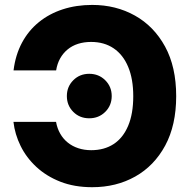

<svg xmlns="http://www.w3.org/2000/svg" viewBox="-20 -758 781 788"><path d="M358.4 10.3Q285.2 10.3 227.8 -12.2Q170.4 -34.7 129.2 -73Q87.9 -111.3 64.5 -159.2Q41 -207 35.2 -257.8H210Q214.8 -231 227.1 -209.5Q239.3 -188 258.1 -172.9Q276.9 -157.7 301.3 -149.7Q325.7 -141.6 354.5 -141.6Q407.7 -141.6 446.3 -166.7Q484.9 -191.9 505.9 -241.5Q526.9 -291 526.9 -363.3Q526.9 -433.6 506.1 -483.4Q485.4 -533.2 446.5 -559.6Q407.7 -585.9 354 -585.9Q324.7 -585.9 300.3 -578.1Q275.9 -570.3 257.3 -554.9Q238.8 -539.6 226.8 -518.1Q214.8 -496.6 210.4 -469.2H35.6Q43.5 -532.7 70.1 -582.5Q96.7 -632.3 139.4 -667Q182.1 -701.7 237.5 -719.7Q293 -737.8 358.4 -737.8Q455.6 -737.8 533.7 -694.1Q611.8 -650.4 657.5 -566.9Q703.1 -483.4 703.1 -363.3Q703.1 -244.1 658 -160.6Q612.8 -77.1 534.9 -33.4Q457 10.3 358.4 10.3ZM346.2 -272.5Q307.1 -272.5 280.8 -298.8Q254.4 -325.2 254.4 -363.8Q254.4 -402.3 280.8 -428.7Q307.1 -455.1 346.2 -455.1Q385.3 -455.1 411.9 -428.7Q438.5 -402.3 438.5 -363.8Q438.5 -325.2 411.9 -298.8Q385.3 -272.5 346.2 -272.5Z"/></svg>

Font: Inter 17pt ExtraBold
Style: Regular
Weight: 800
Version: Version 4.001;git-66647c0bb